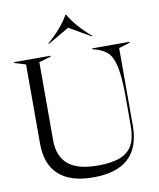

<svg xmlns="http://www.w3.org/2000/svg" viewBox="-100 -1005 909 1097"><g transform="rotate(-10 355.0 -456.0)"><path d="M85 -228V-687L20 -707V-712H232V-707L162 -687V-234Q162 -141 217 -94Q272 -47 389 -47Q472 -47 521 -67Q570 -87 591.5 -128.5Q613 -170 613 -238V-405Q613 -519 600 -579.5Q587 -640 561 -665Q535 -690 488 -703L473 -707V-712H690V-707L625 -687V-238Q625 15 353 15Q220 15 152.5 -46.5Q85 -108 85 -228ZM234 -780 231 -783Q273 -819 306 -857.5Q339 -896 355 -927H360Q379 -893 412.5 -854.5Q446 -816 486 -783L483 -780L358 -852Z"/></g></svg>

Font: Nyght Serif Light
Style: Regular
Weight: 300
Designer: Maksym Kobuzan
Version: Version 0.410